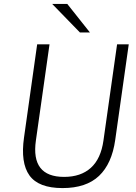

<svg xmlns="http://www.w3.org/2000/svg" viewBox="-20 -949 694 979"><path d="M299 10Q176.5 10 130.2 -54.5Q84 -119 102.5 -248L169.5 -723H232.5L163 -232.5Q136.5 -47 307 -47Q392 -47 443.2 -93.2Q494.5 -139.5 507.5 -232.5L577 -723H636.5L567.5 -235.5Q550.5 -114.5 485 -52.2Q419.5 10 299 10ZM323 -929H246L387.5 -783.5H438.5Z"/></svg>

Font: Public Sans ExtraLight
Style: Italic
Weight: 200
Italic angle: -8°
Designer: The Public Sans project authors (U.S. Web Design System). Libre Franklin designed by Pablo Impallari and Rodrigo Fuenzal
Version: Version 1.007; ttfautohint (v1.8.1) -l 8 -r 50 -G 200 -x 14 